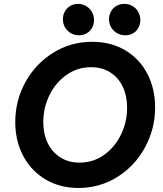

<svg xmlns="http://www.w3.org/2000/svg" viewBox="-20 -937 816 964"><path d="M56.6 -324.2Q56.6 -431.6 107.4 -524.2Q158.2 -616.7 246.6 -671.9Q335 -727.1 442.9 -727.1Q537.6 -727.1 609.4 -684.1Q681.2 -641.1 720 -566.2Q758.8 -491.2 758.8 -397.9Q758.8 -290 708 -196.8Q657.2 -103.5 568.8 -48.3Q480.5 6.8 374 6.8Q280.8 6.8 208.5 -36.1Q136.2 -79.1 96.4 -154.5Q56.6 -230 56.6 -324.2ZM618.2 -396Q618.2 -454.6 596.7 -500.7Q575.2 -546.9 534.2 -573.2Q493.2 -599.6 437.5 -599.6Q368.7 -599.6 313.7 -560.8Q258.8 -522 228 -458.5Q197.3 -395 197.3 -324.2Q197.3 -265.6 219.2 -219.5Q241.2 -173.3 282.5 -147Q323.7 -120.6 379.4 -120.6Q448.2 -120.6 502.7 -159.4Q557.1 -198.2 587.6 -261.7Q618.2 -325.2 618.2 -396ZM527.3 -840.3Q527.3 -861.8 537.4 -879.6Q547.4 -897.5 564.9 -907.5Q582.5 -917.5 604.5 -917.5Q626 -917.5 644 -907.5Q662.1 -897.5 673.1 -879.2Q684.1 -860.8 684.6 -837.4Q684.6 -814.9 674.8 -797.1Q665 -779.3 647.7 -769.5Q630.4 -759.8 609.4 -759.8Q586.9 -759.8 568.1 -770.3Q549.3 -780.8 538.3 -799.3Q527.3 -817.9 527.3 -840.3ZM295.9 -840.3Q295.9 -861.8 305.7 -879.4Q315.4 -897 332.8 -907.2Q350.1 -917.5 371.1 -917.5Q394 -917.5 412.6 -906.5Q431.2 -895.5 441.7 -876.7Q452.1 -857.9 452.1 -835.4Q452.1 -814.5 442.4 -797.1Q432.6 -779.8 415.3 -769.8Q397.9 -759.8 376.5 -759.8Q354.5 -759.8 335.9 -770.3Q317.4 -780.8 306.6 -799.3Q295.9 -817.9 295.9 -840.3Z"/></svg>

Font: Reddit Sans Chocolate
Style: Bold Italic
Weight: 700
Italic angle: -11.25°
Designer: Stephen Hutchings
Version: Version 1.013